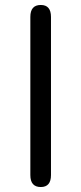

<svg xmlns="http://www.w3.org/2000/svg" viewBox="-20 -752 327 772"><path d="M144 0Q102 0 102 -48V-684Q102 -732 144 -732Q185 -732 185 -684V-48Q185 0 144 0Z"/></svg>

Font: Resource Han Rounded KR Normal
Style: Regular
Weight: 350
Designer: Cyano Hao (round all glyphs); Ryoko NISHIZUKA 西塚涼子 (kana, bopomofo & ideographs); Paul D. Hunt (Latin, Greek & Cyrillic)
Foundry: Cyano Hao
Version: 0.990